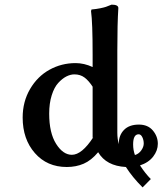

<svg xmlns="http://www.w3.org/2000/svg" viewBox="-20 -713 703 831"><path d="M307.1 -439.9Q343.8 -439.9 380.9 -422.9V-476.1Q380.9 -616.2 374 -665L376 -671.9Q397 -673.8 413.8 -677.2Q430.7 -680.7 438.2 -683.3Q445.8 -686 462.9 -692.9Q492.2 -692.9 492.2 -678.2Q487.8 -610.8 487.8 -494.1V-139.2Q487.8 -111.8 494.1 -88.9V-90.8Q494.1 -127.4 516.6 -150.6Q539.1 -173.8 581.1 -173.8Q620.1 -173.8 641.6 -148.2Q663.1 -122.6 663.1 -90.8Q663.1 -61.5 643.1 -35.4Q623 -9.3 585.9 2.9Q609.4 38.6 632.8 62L597.2 98.1Q552.7 53.7 524.9 9.8Q439.9 5.4 404.8 -54.2Q375 -18.6 342 -4.4Q309.1 9.8 269 9.8Q183.6 9.8 130.9 -50.5Q78.1 -110.8 78.1 -204.1Q78.1 -272.9 110.1 -327.6Q142.1 -382.3 194.1 -411.1Q246.1 -439.9 307.1 -439.9ZM301.8 -391.1Q285.2 -391.1 267.3 -382.1Q249.5 -373 232.2 -354.2Q214.8 -335.4 203.9 -300.8Q192.9 -266.1 192.9 -221.2Q192.9 -137.7 222.9 -90.3Q252.9 -43 291 -43Q334.5 -43 383.8 -119.1L380.9 -116.2V-337.9L382.8 -335Q364.3 -363.8 345.9 -377.4Q327.6 -391.1 301.8 -391.1ZM580.1 -131.8Q556.2 -131.8 556.2 -87.9Q556.2 -63.5 564 -42Q580.6 -46.9 591.3 -62Q602.1 -77.1 602.1 -91.8Q602.1 -106.9 595.9 -119.4Q589.8 -131.8 580.1 -131.8Z"/></svg>

Font: Linear Smooth
Style: Bold
Weight: 700
Designer: Philipp H. Poll, Flanker
Foundry: Philipp H. Poll, reworked by Flanker
Version: Version 1.061 | FøM Fix